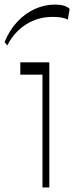

<svg xmlns="http://www.w3.org/2000/svg" viewBox="-73 -821 325 841"><path d="M113 0V-494H16V-548H143V0ZM-41 -622 -53 -637Q-31 -690 3.5 -726.5Q38 -763 80.5 -782Q123 -801 167 -801Q213 -801 232 -782L224 -735Q211 -742 194.5 -744.5Q178 -747 157 -747Q93 -747 41 -714Q-11 -681 -41 -622Z"/></svg>

Font: Savate ExtraLight
Style: Regular
Weight: 200
Designer: Max Esnée
Foundry: Plomb Type
Version: Version 2.000